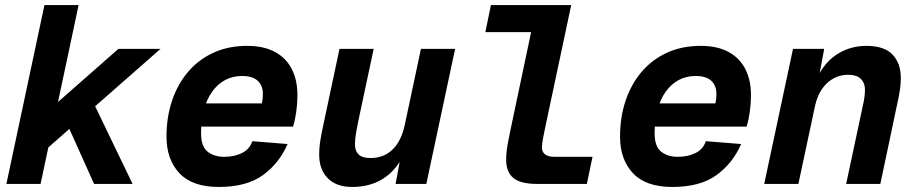

<svg xmlns="http://www.w3.org/2000/svg" viewBox="-20 -730 3640 762"><path d="M5.4 0 156.4 -710H292L141 0ZM353.4 0 248.8 -232.8 351.2 -321.6 506.2 0ZM144.8 -121.2 178.8 -297.6 449.8 -536H617Z M847.8 12Q743.4 12 692.1 -42.5Q640.8 -97 640.8 -188Q640.8 -264.8 662.9 -330.6Q685 -396.4 726.8 -445.3Q768.6 -494.2 827.8 -521.1Q887 -548 960.6 -548Q1026.2 -548 1070.5 -524.3Q1114.8 -500.6 1137.6 -456.8Q1160.4 -413 1160.4 -352.8Q1160.4 -319.4 1155.8 -286.5Q1151.2 -253.6 1143.2 -227.6H762L781.6 -319.6H1019.2Q1021.2 -328 1022.2 -336.6Q1023.2 -345.2 1023.2 -358Q1023.2 -390 1003.1 -409.2Q983 -428.4 940.2 -428.4Q903.4 -428.4 873.6 -412.4Q843.8 -396.4 822.3 -366.5Q800.8 -336.6 789.4 -294.8Q778 -253 778 -201.2Q778 -148.6 803.9 -128.1Q829.8 -107.6 870.2 -107.6Q909 -107.6 939.7 -122.4Q970.4 -137.2 981.4 -169.6L1121.4 -158.4Q1087.8 -81.4 1023.1 -34.7Q958.4 12 847.8 12Z M1377.6 12Q1315 12 1280.9 -22.6Q1246.8 -57.2 1246.8 -115.6Q1246.8 -146.4 1251.9 -176.1Q1257 -205.8 1263 -233.4L1327.4 -536H1463L1400.8 -243.8Q1396.4 -221.2 1392.6 -199.5Q1388.8 -177.8 1388.8 -156.4Q1388.8 -130.8 1403.5 -116.8Q1418.2 -102.8 1450.4 -102.8Q1503.2 -102.8 1537.8 -136.4Q1572.4 -170 1586.2 -233.2L1650.6 -536H1786.2L1672 0H1550L1578.6 -154.4L1596.2 -150.4Q1567.8 -69.8 1512.3 -28.9Q1456.8 12 1377.6 12Z M2112.4 0Q2045 0 2016.9 -24.1Q1988.8 -48.2 1988.8 -96.2Q1988.8 -124.6 1995.3 -160.1Q2001.8 -195.6 2010.2 -234.4L2099.8 -659.2L2146 -602.4H1906.2L1928.4 -710H2247L2145 -230Q2139.2 -201.6 2135 -180.3Q2130.8 -159 2130.8 -144.4Q2130.8 -127.2 2143.1 -117.4Q2155.4 -107.6 2181.8 -107.6H2331.6L2309 0Z M2647.8 12Q2543.4 12 2492.1 -42.5Q2440.8 -97 2440.8 -188Q2440.8 -264.8 2462.9 -330.6Q2485 -396.4 2526.8 -445.3Q2568.6 -494.2 2627.8 -521.1Q2687 -548 2760.6 -548Q2826.2 -548 2870.5 -524.3Q2914.8 -500.6 2937.6 -456.8Q2960.4 -413 2960.4 -352.8Q2960.4 -319.4 2955.8 -286.5Q2951.2 -253.6 2943.2 -227.6H2562L2581.6 -319.6H2819.2Q2821.2 -328 2822.2 -336.6Q2823.2 -345.2 2823.2 -358Q2823.2 -390 2803.1 -409.2Q2783 -428.4 2740.2 -428.4Q2703.4 -428.4 2673.6 -412.4Q2643.8 -396.4 2622.3 -366.5Q2600.8 -336.6 2589.4 -294.8Q2578 -253 2578 -201.2Q2578 -148.6 2603.9 -128.1Q2629.8 -107.6 2670.2 -107.6Q2709 -107.6 2739.7 -122.4Q2770.4 -137.2 2781.4 -169.6L2921.4 -158.4Q2887.8 -81.4 2823.1 -34.7Q2758.4 12 2647.8 12Z M3013 0 3127.2 -536H3251L3223.8 -389.6L3211.6 -395.6Q3242.8 -474.4 3296.9 -511.2Q3351 -548 3418.4 -548Q3489.4 -548 3522.3 -513.3Q3555.2 -478.6 3555.2 -420Q3555.2 -396.8 3551 -370.1Q3546.8 -343.4 3541.2 -319.2L3473.8 0H3338.2L3405.6 -316.4Q3409 -331 3410.9 -345.8Q3412.8 -360.6 3412.8 -374.8Q3412.8 -400.8 3396.5 -417Q3380.2 -433.2 3345.2 -433.2Q3315.4 -433.2 3289 -419.3Q3262.6 -405.4 3243.3 -378.2Q3224 -351 3214.8 -310.4L3148.6 0Z"/></svg>

Font: Geist Mono
Style: Italic
Weight: 400
Italic angle: -12°
Monospace: yes
Designer: Basement.studio, Andrés Briganti, Mateo Zaragoza
Foundry: Basement.studio, Vercel, Andrés Briganti, Guido Ferreyra, Mateo Zaragoza
Version: Version 1.500